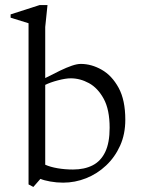

<svg xmlns="http://www.w3.org/2000/svg" viewBox="-20 -713 569 760"><path d="M93 17V-621L22 -643V-656L137 -693H168L159 -606V-404Q192 -421 218 -433.5Q244 -446 264.5 -453Q285 -460 300 -460Q342 -460 382.5 -437Q423 -414 449.5 -365.5Q476 -317 476 -239Q476 -182 455.5 -136.5Q435 -91 400 -58Q365 -25 321 -7.5Q277 10 230 10Q204 10 179 5.5Q154 1 140 -5L112 27ZM159 -61Q179 -52 208 -47Q237 -42 269 -42Q314 -42 346.5 -58.5Q379 -75 396.5 -111.5Q414 -148 414 -207Q414 -279 390.5 -322Q367 -365 332 -384Q297 -403 260 -403Q240 -403 209.5 -395Q179 -387 159 -377Z"/></svg>

Font: Ancizar Serif Light
Style: Regular
Weight: 300
Designer: Cesar Puertas, Viviana Monsalve, Julian Moncada, Julian Prieto, Jose Castro, Felipe Aragon, Mariel Hernandez, Sara Alarc
Version: Version 8.100